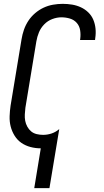

<svg xmlns="http://www.w3.org/2000/svg" viewBox="-20 -763 540 998"><path d="M158 215 192 8Q164 8 138 1Q112 -6 91 -20.5Q70 -35 56 -57.5Q42 -80 35.5 -105.5Q29 -131 30 -159Q31 -187 35 -214L92 -559Q96 -584 104.5 -608.5Q113 -633 127.5 -655Q142 -677 162.5 -694.5Q183 -712 206.5 -723Q230 -734 255.5 -738.5Q281 -743 306 -743Q331 -743 355 -739Q379 -735 400.5 -725Q422 -715 439 -698.5Q456 -682 465 -660.5Q474 -639 476.5 -614.5Q479 -590 475 -564L474 -555H396L397 -561Q400 -584 396.5 -606Q393 -628 379 -644Q365 -660 343.5 -666.5Q322 -673 299 -673Q276 -673 252 -664Q228 -655 210 -636.5Q192 -618 182.5 -595Q173 -572 169 -548L112 -203Q110 -186 109 -168.5Q108 -151 111 -135Q114 -119 122 -104.5Q130 -90 142 -80Q154 -70 170.5 -66Q187 -62 204 -62Q226 -62 247.5 -69Q269 -76 288 -92L237 215Z"/></svg>

Font: Iosevka Term Curly Oblique
Style: Regular
Weight: 400
Italic angle: -9°
Designer: Belleve Invis
Foundry: Belleve Invis
Version: Version 32.3.0